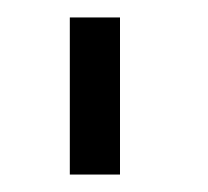

<svg xmlns="http://www.w3.org/2000/svg" viewBox="-20 -740 238 220"><path d="M117.5 -540V-720H60V-540Z"/></svg>

Font: Vela Sans Light
Style: Regular
Weight: 300
Designer: Principal design: Mikhail Sharanda - project Manrope.
Design modification: Ravid Balaliev
Foundry: Mikhail Sharanda
Version: Version 1.001